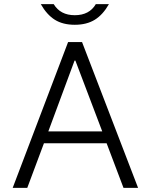

<svg xmlns="http://www.w3.org/2000/svg" viewBox="-20 -902 722 922"><path d="M492 -214H191L111 0H41L307 -700H374L643 0H573ZM471 -271 342 -611H338L212 -271ZM176 -882H238Q270 -829 339 -829Q409 -829 440 -882H503Q474 -831 435 -807Q396 -783 339 -783Q282 -783 243.5 -807Q205 -831 176 -882Z"/></svg>

Font: Be Vietnam Light
Style: Regular
Weight: 300
Designer: Gabriel Lam
Foundry: TypeRant
Version: Version 4.000